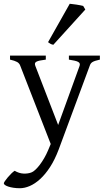

<svg xmlns="http://www.w3.org/2000/svg" viewBox="-43 -747 556 1011"><path d="M482.9 -433.1Q468.3 -429.7 459 -426.8Q449.7 -423.8 443.8 -420.2Q438 -416.5 434.8 -411.9Q431.6 -407.2 429.2 -399.9L266.1 40Q245.6 94.2 220.5 132.8Q195.3 171.4 168.2 196Q141.1 220.7 113.8 232.4Q86.4 244.1 62 244.1Q43.5 244.1 27.8 241.7Q12.2 239.3 1 235.6Q-10.3 231.9 -16.6 227.3Q-22.9 222.7 -22.9 218.3Q-22.9 215.3 -17.1 206.5Q-11.2 197.8 -2.4 187.3Q6.3 176.8 16.4 167Q26.4 157.2 34.2 152.3Q57.6 166 80.8 167Q104 168 122.1 161.1Q130.9 158.2 142.6 147.5Q154.3 136.7 166.3 121.1Q178.2 105.5 189.7 85.7Q201.2 65.9 210 44.9L224.1 11.2L64 -399.9Q59.6 -413.6 46.9 -420.7Q34.2 -427.7 9.8 -433.1V-454.1H198.2V-433.1Q179.2 -430.7 167.2 -428.2Q155.3 -425.8 148.7 -422.1Q142.1 -418.5 141.1 -413.1Q140.1 -407.7 143.1 -399.9L263.2 -88.9L376 -399.9Q378.4 -407.2 376.7 -412.4Q375 -417.5 368.4 -421.1Q361.8 -424.8 349.9 -427.5Q337.9 -430.2 319.8 -433.1V-454.1H482.9ZM237.8 -511.2Q229 -512.7 222.2 -516.6Q215.3 -520.5 210 -524.9L324.2 -727.1Q330.1 -726.6 339.6 -725.3Q349.1 -724.1 359.6 -722.7Q370.1 -721.2 379.9 -719.2Q389.6 -717.3 395 -715.8L406.2 -696.8Z"/></svg>

Font: Gentium Plus Am
Style: Regular
Weight: 400
Designer: J. Victor Gaultney, Annie Olsen, Iska Routamaa, Becca Hirsbrunner
Foundry: SIL International
Version: Version 5.000